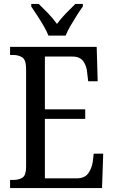

<svg xmlns="http://www.w3.org/2000/svg" viewBox="-20 -951 576 971"><path d="M31 0V-41H47Q76 -41 94 -53Q112 -65 112 -108V-601Q112 -648 93 -660.5Q74 -673 47 -673H31V-714H469L474 -540H426L421 -582Q419 -615 402 -640Q385 -665 346 -665H207V-398H411V-350H207V-49H367Q408 -49 426 -74Q444 -99 449 -132L454 -174H502L496 0ZM225 -771Q216 -794 200.5 -820.5Q185 -847 168 -873Q151 -899 138 -918V-931H176Q199 -909 224 -883Q249 -857 268 -830Q288 -857 313 -883Q338 -909 361 -931H399V-918Q385 -899 368.5 -873Q352 -847 336.5 -820.5Q321 -794 312 -771Z"/></svg>

Font: Noto Serif Myanmar Cond
Style: Regular
Weight: 400
Width: 3
Designer: Ben Mitchell and the Monotype Design Team
Foundry: Monotype Imaging Inc.
Version: Version 2.106; ttfautohint (v1.8.4.7-5d5b)